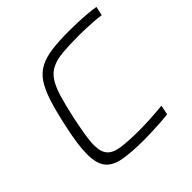

<svg xmlns="http://www.w3.org/2000/svg" viewBox="-177 -863 1038 1038"><g transform="rotate(-45 342.0 -344.0)"><path d="M360 8Q262 8 201.5 -3Q141 -14 113 -49Q85 -84 85 -155Q85 -192 91.5 -238.5Q98 -285 111 -344Q131 -438 151.5 -501.5Q172 -565 198 -603.5Q224 -642 262.5 -662Q301 -682 356 -689Q411 -696 491 -696Q523 -696 558.5 -694.5Q594 -693 627.5 -690Q661 -687 684 -683L673 -631Q647 -635 618 -637Q589 -639 561 -640Q533 -641 508 -641Q434 -641 383.5 -636.5Q333 -632 300 -616Q267 -600 245.5 -568Q224 -536 207.5 -481.5Q191 -427 173 -344Q161 -285 153.5 -241Q146 -197 146 -164Q146 -111 169 -86Q192 -61 243.5 -54Q295 -47 381 -47Q421 -47 469.5 -50Q518 -53 555 -57L544 -2Q519 1 488 3Q457 5 423.5 6.5Q390 8 360 8Z"/></g></svg>

Font: Saira Expanded Light
Style: Italic
Weight: 300
Width: 7
Italic angle: -12°
Designer: Hector Gatti with collaboration of the Omnibus-Type team
Foundry: Omnibus-Type
Version: Version 1.101